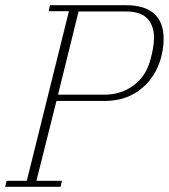

<svg xmlns="http://www.w3.org/2000/svg" viewBox="-27 -718 649 738"><path d="M-2 -23H76L238 -675H160L165 -698H456Q530 -698 566 -665Q602 -632 602 -569Q602 -527 588.5 -484.5Q575 -442 547 -407.5Q519 -373 476 -351.5Q433 -330 373 -330H190L113 -23H211L206 0H-7ZM196 -354H373Q439 -354 487.5 -390.5Q536 -427 552 -492Q557 -509 561 -531.5Q565 -554 565 -573Q565 -619 539.5 -646.5Q514 -674 455 -674H275Z"/></svg>

Font: IBM Plex Serif ExtraLight
Style: Italic
Weight: 200
Italic angle: -14°
Designer: Mike Abbink, Paul van der Laan, Pieter van Rosmalen
Foundry: Bold Monday
Version: Version 2.5